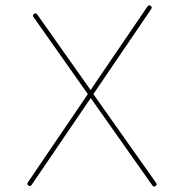

<svg xmlns="http://www.w3.org/2000/svg" viewBox="-20 -682 678 713"><path d="M85.4 6.8Q78.6 2.4 83.5 -4.9L306.2 -332.5L104.5 -618.7Q99.6 -626 106.4 -630.4Q113.8 -635.3 118.2 -628.4L316.4 -347.7L527.8 -658.2Q532.2 -665 539.6 -660.2Q546.4 -655.8 541.5 -648.4L326.7 -332.5L559.6 -2.9Q564.5 4.4 557.6 8.8Q550.3 13.7 545.9 6.8L316.9 -317.9L97.2 4.9Q92.8 11.7 85.4 6.8Z"/></svg>

Font: Mikhak Thin
Style: Regular
Weight: 100
Designer: Amin Abedi
Version: Version 3.3